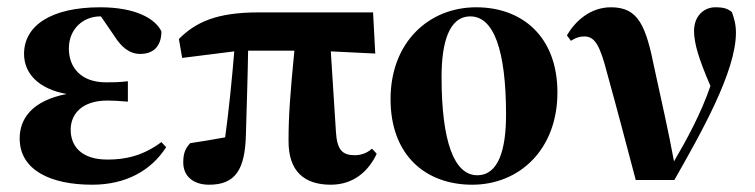

<svg xmlns="http://www.w3.org/2000/svg" viewBox="-20 -492 2071 527"><path d="M233 15C326 15 395 -24 436 -88L423 -102C372 -64 324 -54 275 -54C202 -54 174 -92 174 -136C174 -179 205 -216 275 -216C293 -216 305 -215 331 -213V-269C305 -266 290 -266 271 -266C202 -266 169 -307 169 -359C169 -413 209 -447 255 -447H257L294 -393C313 -363 335 -344 365 -344C398 -344 423 -362 423 -406C406 -441 352 -472 255 -472C119 -472 46 -421 46 -344C46 -291 85 -248 163 -234C70 -216 34 -168 34 -112C34 -25 119 15 233 15Z M480 -333 623 -351C617 -278 608 -187 598 -115C566 -109 534 -104 502 -99C487 -83 483 -68 483 -46C483 -8 511 15 554 15C625 15 653 -25 655 -124C657 -197 660 -282 661 -353H788C776 -229 772 -172 772 -107C771 -20 817 15 888 15C953 15 993 -25 1014 -70L1001 -84C988 -72 971 -66 954 -66C920 -66 905 -80 902 -131L888 -351L1010 -345L1004 -458H690C574 -458 517 -431 471 -385Z M1276 15C1406 15 1510 -82 1510 -238C1510 -393 1412 -472 1287 -472C1157 -472 1052 -376 1052 -220C1052 -64 1150 15 1276 15ZM1290 -11C1227 -11 1192 -102 1192 -281C1192 -374 1212 -447 1271 -447C1335 -447 1369 -355 1369 -177C1369 -83 1349 -11 1290 -11Z M1725 2H1831C1905 -128 2000 -296 2000 -402C2000 -426 1995 -441 1989 -459C1977 -468 1968 -472 1943 -472C1913 -472 1885 -449 1885 -407C1885 -373 1898 -330 1930 -256C1904 -180 1865 -109 1830 -49C1815 -131 1794 -223 1777 -301C1753 -421 1733 -472 1657 -472C1600 -472 1559 -434 1536 -395L1547 -380C1559 -388 1571 -392 1584 -392C1613 -392 1627 -367 1647 -289C1674 -192 1699 -96 1725 2Z"/></svg>

Font: Source Serif 4 Display
Style: Bold
Weight: 700
Designer: Frank Grießhammer
Foundry: Adobe Systems Incorporated
Version: Version 4.004;hotconv 1.0.117;makeotfexe 2.5.65602